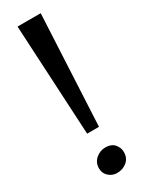

<svg xmlns="http://www.w3.org/2000/svg" viewBox="-234 -934 758 983"><g transform="rotate(-30 145.0 -443.0)"><path d="M209 -895 176.5 -242H106.5L72 -895ZM70 -58Q70 -91.5 94.8 -113Q119.5 -134.5 151 -134.5Q186.5 -134.5 204.5 -113.8Q222.5 -93 222.5 -66.5Q222.5 -31.5 198.2 -11Q174 9.5 139 9.5Q112.5 9.5 91.2 -9Q70 -27.5 70 -58Z"/></g></svg>

Font: Merriweather 20pt SemiBold
Style: Regular
Weight: 600
Version: Version 2.100